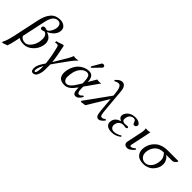

<svg xmlns="http://www.w3.org/2000/svg" viewBox="140 -1793 3127 3127"><g transform="rotate(45 1703.0 -230.0)"><path d="M140.1 61Q119.1 162.1 100.1 207L10.3 237.8L2.4 220.2Q40 157.2 70.8 9.8L164.1 -429.2Q191.9 -561 252.2 -629.6Q312.5 -698.2 415.5 -698.2Q481 -698.2 521.2 -660.4Q561.5 -622.6 547.4 -556.2Q527.3 -460.9 403.3 -401.9Q414.6 -397.9 421.6 -395Q428.7 -392.1 442.4 -385.5Q456.1 -378.9 465.3 -371.1Q474.6 -363.3 486.1 -352.3Q497.6 -341.3 504.2 -326.9Q510.7 -312.5 515.9 -294.7Q521 -276.9 520.5 -253.7Q520 -230.5 514.2 -204.1Q495.6 -117.2 427 -53.7Q358.4 9.8 274.9 9.8Q191.4 9.8 157.7 -21.5ZM169.9 -80.1Q196.8 -23.9 275.9 -23.9Q312 -23.9 345.9 -54.9Q379.9 -85.9 399.4 -124.8Q418.9 -163.6 426.3 -200.2Q432.6 -239.3 433.3 -276.4Q434.1 -313.5 416.7 -343.3Q399.4 -373 365.7 -379.9Q332.5 -364.7 314.5 -365.2Q299.3 -365.2 290.3 -375.7Q281.2 -386.2 284.7 -402.8Q287.1 -415.5 297.9 -424.3Q308.6 -433.1 319.8 -433.1Q346.2 -433.1 377.4 -420.9Q406.7 -426.3 432.4 -467.3Q458 -508.3 466.3 -545.9Q477.1 -595.2 459.2 -629.2Q441.4 -663.1 397.9 -663.1Q378.9 -663.1 362.3 -657.5Q345.7 -651.9 325 -635.5Q304.2 -619.1 286.6 -582.3Q269 -545.4 257.3 -490.2Z M753.4 28.8Q717.8 93.3 710.4 127.9Q695.8 195.8 718.8 195.8Q737.8 195.8 747.6 151.9Q757.3 104.5 753.4 28.8ZM668.9 134.8Q679.7 83.5 710 36.1L750.5 -26.9Q736.8 -175.3 692.9 -344.2Q687.5 -366.7 677.7 -373.3Q668 -379.9 652.3 -379.9Q636.7 -379.9 614.3 -375L615.7 -404.8Q659.2 -413.1 692.1 -427.5Q725.1 -441.9 738.5 -441.9Q752 -441.9 755.9 -429.2Q800.3 -220.2 809.6 -117.2Q886.2 -242.2 939.5 -334Q976.1 -396 989.3 -436Q1006.8 -429.2 1037.1 -429.2Q1057.6 -429.2 1088.9 -438L1093.3 -436Q1049.3 -393.6 1003.4 -332L855.5 -127Q834.5 -98.1 813.5 -65.9Q813.5 -61 814 -51Q814.5 -41 814.5 -36.1Q817.4 72.8 807.1 120.1Q795.4 174.8 773.9 204.8Q752.4 234.9 711.9 234.9Q681.2 234.9 671.1 203.4Q661.1 171.9 668.9 134.8Z M1424.3 -682.1Q1439.9 -682.1 1451.2 -671.9Q1462.4 -661.6 1459 -647Q1456.5 -636.2 1449.2 -628.9L1331.5 -506.8Q1323.7 -499 1317.6 -499Q1311.5 -499 1308.3 -502.9Q1305.2 -506.8 1306.2 -512.2Q1306.6 -515.6 1310.5 -522L1393.1 -665Q1402.3 -682.1 1424.3 -682.1ZM1448.2 -190.9 1449.7 -132.8Q1452.1 -50.8 1488.3 -50.8Q1507.3 -50.8 1519.5 -58.3Q1531.7 -65.9 1549.3 -87.9L1574.2 -79.1Q1547.4 -31.2 1522.2 -10.7Q1497.1 9.8 1464.4 9.8Q1409.2 9.8 1406.7 -90.8L1406.2 -129.9Q1352.5 -55.2 1307.9 -22.7Q1263.2 9.8 1212.4 9.8Q1119.6 9.8 1086.2 -44.7Q1052.7 -99.1 1073.2 -195.8Q1084.5 -248.5 1107.4 -291.5Q1130.4 -334.5 1158.2 -361.3Q1186 -388.2 1219.2 -406.2Q1252.4 -424.3 1282.7 -431.6Q1313 -439 1341.8 -439Q1374.5 -439 1397.2 -424.1Q1419.9 -409.2 1429.2 -387.9Q1438.5 -366.7 1442.9 -345.2Q1447.3 -323.7 1446.8 -309.1L1446.3 -293.9L1527.8 -434.1Q1535.2 -434.1 1551.3 -431.6Q1567.4 -429.2 1574.7 -429.2Q1582.5 -429.2 1597.9 -431.6Q1613.3 -434.1 1619.6 -434.1ZM1404.8 -222.2 1404.3 -243.2Q1402.3 -322.8 1386.5 -361.3Q1370.6 -399.9 1328.6 -399.9Q1275.9 -399.9 1228.3 -350.8Q1180.7 -301.8 1163.1 -219.2Q1152.3 -164.1 1152.6 -121.8Q1152.8 -79.6 1171.4 -54.2Q1189.9 -28.8 1225.6 -28.8Q1293 -28.8 1379.9 -181.2Z M2098.1 -60.1Q2078.1 -30.3 2049.8 -9Q2021.5 12.2 2000 12.2Q1964.4 12.2 1949 -19.8Q1933.6 -51.8 1927.2 -126L1906.7 -362.8L1686.5 0Q1632.8 3.9 1608.9 12.2L1586.4 0L1899.9 -435.1L1896 -478Q1882.3 -637.2 1821.8 -637.2Q1784.2 -637.2 1745.6 -611.8L1731.9 -628.9Q1793.9 -697.8 1843.8 -698.2Q1926.3 -698.2 1937.5 -568.8L1968.8 -213.9Q1977.5 -109.9 1985.6 -79.3Q1993.7 -48.8 2017.1 -48.8Q2035.6 -48.8 2048.6 -54Q2061.5 -59.1 2080.1 -77.1Z M2244.1 -121.1Q2235.4 -79.6 2255.9 -51.8Q2276.4 -23.9 2320.3 -23.9Q2379.4 -23.9 2454.1 -68.8L2464.8 -49.8Q2388.2 10.3 2302.2 9.8Q2262.7 9.8 2234.1 1.5Q2205.6 -6.8 2191.4 -20.3Q2177.2 -33.7 2168.7 -50.5Q2160.2 -67.4 2161.4 -84.7Q2162.6 -102.1 2164.6 -118.2Q2181.6 -198.2 2281.7 -229Q2246.1 -244.1 2232.4 -265.1Q2218.8 -286.1 2226.6 -321.8Q2230 -338.4 2241.7 -357.2Q2253.4 -376 2273.9 -395Q2294.4 -414.1 2328.6 -426.5Q2362.8 -439 2404.3 -439Q2460.4 -439 2495.4 -417Q2530.3 -395 2524.4 -367.2Q2520.5 -347.7 2507.3 -338.9Q2494.1 -330.1 2481.4 -330.1Q2471.2 -330.1 2463.9 -335.4Q2456.5 -340.8 2453.6 -346.4Q2450.7 -352.1 2446.3 -362.8Q2443.4 -373 2440.4 -379.9Q2437.5 -386.7 2431.6 -394.5Q2425.8 -402.3 2416 -406.2Q2406.2 -410.2 2392.1 -410.2Q2363.3 -410.2 2335.4 -389.4Q2307.6 -368.7 2298.3 -324.2Q2288.1 -276.4 2305.2 -258.8Q2322.3 -241.2 2359.4 -241.2L2383.8 -243.7Q2408.2 -246.1 2411.6 -246.1Q2425.8 -246.1 2432.1 -241Q2438.5 -235.8 2436.5 -227.1Q2432.1 -206.1 2401.9 -206.1Q2397.9 -206.1 2377.4 -209Q2356.9 -211.9 2352.5 -211.9Q2310.5 -211.9 2281.7 -187.5Q2252.9 -163.1 2244.1 -121.1Z M2644.5 -321.8Q2659.7 -391.6 2649.4 -429.2L2651.9 -431.2Q2663.6 -429.2 2695.3 -429.2Q2720.2 -429.2 2747.6 -439Q2735.8 -375 2729 -342.8L2675.3 -90.8Q2669.4 -68.4 2672.1 -57.1Q2674.8 -45.9 2689 -45.9Q2723.6 -45.9 2764.6 -86.9L2782.2 -69.8Q2756.3 -37.1 2723.6 -12.5Q2690.9 12.2 2661.6 12.2Q2620.1 12.2 2601.6 -10Q2583 -32.2 2591.3 -70.8Z M3322.8 -360.8H3186.5Q3229.5 -335.9 3251.7 -285.6Q3273.9 -235.4 3260.7 -171.9Q3256.8 -152.3 3247.1 -130.9Q3237.3 -109.4 3218.3 -83.5Q3199.2 -57.6 3174.1 -37.4Q3148.9 -17.1 3110.1 -3.7Q3071.3 9.8 3025.9 9.8Q2924.8 9.8 2879.4 -49.1Q2834 -107.9 2854.5 -204.1Q2875 -301.3 2953.6 -366.2Q3029.8 -429.2 3156.2 -429.2H3397L3405.8 -417Q3384.3 -387.7 3366.2 -374.3Q3348.1 -360.8 3322.8 -360.8ZM3040 -23.9Q3089.4 -23.9 3130.4 -64.9Q3171.4 -106 3186 -174.8Q3199.7 -239.3 3187.3 -279.8Q3174.8 -320.3 3136.7 -360.8Q3045.9 -360.8 2994.1 -313.5Q2942.4 -266.1 2925.8 -188Q2918 -151.4 2925.3 -115.2Q2932.6 -79.1 2962.2 -51.5Q2991.7 -23.9 3040 -23.9Z"/></g></svg>

Font: Linux Biolinum O
Style: Italic
Weight: 400
Italic angle: -12°
Designer: Philipp H. Poll
Foundry: Philipp H. Poll
Version: Version 1.1.3